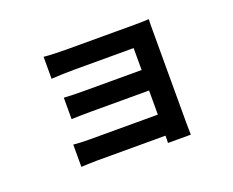

<svg xmlns="http://www.w3.org/2000/svg" viewBox="-105 -742 1210 995"><g transform="rotate(-20 500.0 -245.0)"><path d="M213 -565V-444C237 -446 300 -448 337 -448H667V-327H348C310 -327 265 -328 239 -330V-212C262 -213 310 -214 348 -214H667V-81H289C253 -81 219 -83 202 -85V38C219 37 260 35 288 35H667C667 50 667 66 666 75H792C792 57 791 23 791 7V-495C791 -516 791 -549 792 -562C776 -561 739 -560 715 -560H337C300 -560 239 -562 213 -565Z"/></g></svg>

Font: Source Han Sans JP
Style: Bold
Weight: 700
Designer: Ryoko NISHIZUKA 西塚涼子 (kana, bopomofo & ideographs); Paul D. Hunt (Latin, Greek & Cyrillic); Sandoll Communications 산돌커뮤니
Foundry: Adobe
Version: Version 2.002;hotconv 1.0.116;makeotfexe 2.5.65601